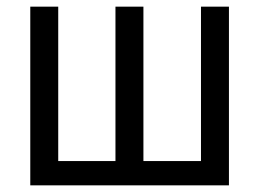

<svg xmlns="http://www.w3.org/2000/svg" viewBox="-20 -557 780 577"><path d="M584 -537V-73H411V-537H327V-73H155V-537H71V0H668V-537Z"/></svg>

Font: Noto Sans Display SemiCondensed
Style: Regular
Weight: 400
Width: 4
Designer: Monotype Design team
Foundry: Monotype Imaging Inc.
Version: 1.000